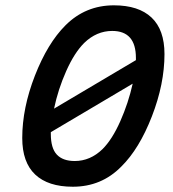

<svg xmlns="http://www.w3.org/2000/svg" viewBox="-20 -690 654 725"><path d="M410.2 -669.9Q503.4 -669.9 552.2 -623.8Q601.1 -577.6 601.1 -485.8Q601.1 -373 553.5 -250.5Q505.9 -127.9 438 -61Q363.3 15.1 254.9 15.1Q161.6 15.1 112.8 -31Q64 -77.1 64 -168.9Q64 -281.7 111.8 -404.3Q159.7 -526.9 227.1 -594.2Q302.7 -669.9 410.2 -669.9ZM297.9 -527.8Q260.7 -490.7 230 -421.6Q199.2 -352.5 184.1 -279.8L493.2 -462.9V-471.2Q493.2 -573.2 403.8 -573.2Q344.7 -573.2 297.9 -527.8ZM262.2 -82Q320.8 -82 367.2 -127Q403.8 -163.6 434.3 -232.4Q464.8 -301.3 481 -374L171.9 -190.9V-184.1Q171.9 -130.4 194.6 -106.2Q217.3 -82 262.2 -82Z"/></svg>

Font: IntelOne Mono Medium
Style: Italic
Weight: 500
Italic angle: -16°
Designer: Fred Shallcrass
Foundry: Frere-Jones Type LLC
Version: Version 1.200;hotconv 1.1.0;makeotfexe 2.6.0;FJTRelease1.2